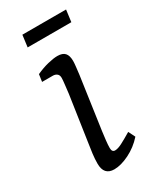

<svg xmlns="http://www.w3.org/2000/svg" viewBox="-149 -590 532 647"><g transform="rotate(-30 117.5 -267.0)"><path d="M154 -328 125 -125Q123 -110 121 -92.5Q119 -75 119 -63Q119 -47 131 -47Q142 -47 158.5 -55.5Q175 -64 200 -79L213 -53Q188 -25 155.5 -9Q123 7 97 7Q57 7 57 -38Q57 -56 59.5 -76Q62 -96 66 -121L91 -290Q93 -308 95 -324.5Q97 -341 97 -349Q97 -360 90.5 -365Q84 -370 75 -370H33L37 -398Q61 -409 83.5 -414.5Q106 -420 121 -420Q141 -420 150 -410Q159 -400 159 -379Q159 -371 157.5 -358Q156 -345 154 -328ZM55 -541H225L219 -495H49Z"/></g></svg>

Font: Rasa Light
Style: Italic
Weight: 300
Italic angle: -7.10001°
Designer: Anna Giedrys (Yrsa+Rasa design), David Brezina (Yrsa art-direction, Rasa art-direction, design)
Foundry: Rosetta Type Foundry
Version: Version 2.004